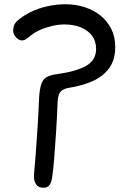

<svg xmlns="http://www.w3.org/2000/svg" viewBox="-20 -611 601 903"><path d="M284 -496Q255 -496 225 -489Q195 -482 169 -470.5Q143 -459 125 -444Q113 -434 103.5 -427.5Q94 -421 83 -421Q73 -421 63.5 -428Q54 -435 48 -445.5Q42 -456 42 -467Q42 -479 45 -489Q48 -499 58 -510Q84 -534 120.5 -552.5Q157 -571 200.5 -581Q244 -591 289 -591Q334 -591 376 -578Q418 -565 450.5 -539.5Q483 -514 502.5 -476.5Q522 -439 522 -390Q522 -331 494.5 -292Q467 -253 418 -230.5Q369 -208 304 -198Q279 -194 266 -181Q253 -168 251 -133Q248 -55 243.5 15Q239 85 234.5 139Q230 193 225 224Q221 250 211.5 261Q202 272 184 272Q161 272 149.5 256Q138 240 140 209Q144 169 148 113.5Q152 58 156.5 -10Q161 -78 164 -154Q167 -197 175.5 -219Q184 -241 202.5 -250Q221 -259 252 -263Q335 -274 383.5 -300.5Q432 -327 432 -381Q432 -418 412.5 -443.5Q393 -469 359.5 -482.5Q326 -496 284 -496Z"/></svg>

Font: Playpen Sans Hebrew
Style: Regular
Weight: 400
Designer: Tom Grace, Laura Meseguer, Veronika Burian, José Scaglione
Foundry: TypeTogether
Version: Version 2.000